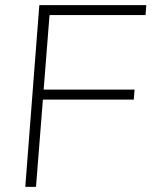

<svg xmlns="http://www.w3.org/2000/svg" viewBox="-20 -732 596 752"><path d="M174 -673 151 -381H507L504 -342H148L121 0H79L134 -712H553L550 -673Z"/></svg>

Font: Muli ExtraLight
Style: Italic
Weight: 275
Italic angle: -4.541°
Designer: Vernon Adams
Foundry: Vernon Adams
Version: Version 2.001